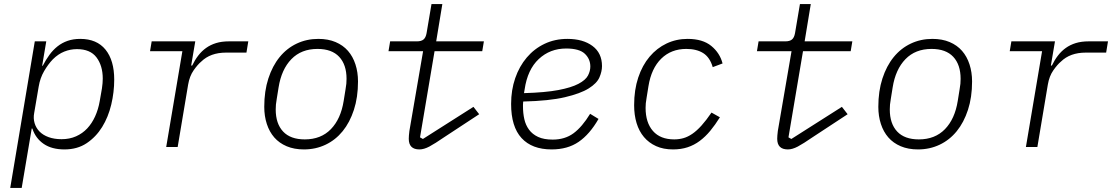

<svg xmlns="http://www.w3.org/2000/svg" viewBox="-20 -718 5440 938"><path d="M150 -516H206L186 -397H189Q204 -426 221.5 -450Q239 -474 261 -491.5Q283 -509 310.5 -518.5Q338 -528 372 -528Q453 -528 495.5 -475.5Q538 -423 538 -329Q538 -268 523.5 -207Q509 -146 479 -97.5Q449 -49 403.5 -18.5Q358 12 295 12Q233 12 193.5 -15Q154 -42 138 -90H135L86 200H30ZM281 -38Q320 -38 351.5 -52Q383 -66 406 -90.5Q429 -115 444.5 -149Q460 -183 467 -223L478 -286Q480 -300 481 -311.5Q482 -323 482 -334Q482 -397 451.5 -437.5Q421 -478 356 -478Q324 -478 294 -466Q264 -454 238 -428Q215 -404 195.5 -370.5Q176 -337 169 -295L147 -166Q142 -140 149 -116.5Q156 -93 173 -75.5Q190 -58 217.5 -48Q245 -38 281 -38Z M792 0 871 -468H713L721 -516H934L914 -398H919Q932 -425 948.5 -446.5Q965 -468 986.5 -483.5Q1008 -499 1035.5 -507.5Q1063 -516 1099 -516H1193L1184 -461H1084Q1008 -461 963 -417Q946 -403 926 -374.5Q906 -346 899 -304L848 0Z M1465 12Q1417 12 1380.5 -3.5Q1344 -19 1320 -46.5Q1296 -74 1283.5 -112.5Q1271 -151 1271 -196Q1271 -273 1291 -334.5Q1311 -396 1346 -439Q1381 -482 1429.5 -505Q1478 -528 1535 -528Q1583 -528 1619.5 -512.5Q1656 -497 1680 -469.5Q1704 -442 1716.5 -403.5Q1729 -365 1729 -320Q1729 -243 1709 -181.5Q1689 -120 1654 -77Q1619 -34 1570.5 -11Q1522 12 1465 12ZM1469 -37Q1548 -37 1596.5 -87Q1645 -137 1659 -225L1668 -281Q1671 -298 1672 -309Q1673 -320 1673 -333Q1673 -402 1637 -440.5Q1601 -479 1531 -479Q1452 -479 1403.5 -429Q1355 -379 1341 -291L1332 -235Q1329 -218 1328 -207Q1327 -196 1327 -183Q1327 -114 1363 -75.5Q1399 -37 1469 -37Z M2029 12Q1977 12 1977 -40Q1977 -54 1980 -78L2047 -468H1878L1886 -516H2017Q2038 -516 2049 -525Q2060 -534 2064 -556L2088 -698H2141L2111 -516H2344L2336 -468H2103L2032 -47L2046 -39L2293 -196L2321 -160L2152 -49Q2104 -16 2077.5 -2Q2051 12 2029 12Z M2675 12Q2579 12 2528 -43.5Q2477 -99 2477 -210Q2477 -278 2497 -336Q2517 -394 2553.5 -437Q2590 -480 2640.5 -504Q2691 -528 2752 -528Q2828 -528 2874.5 -493.5Q2921 -459 2921 -395Q2921 -369 2908.5 -340Q2896 -311 2856 -286Q2816 -261 2739.5 -243Q2663 -225 2536 -222Q2535 -214 2535 -207Q2535 -200 2535 -198Q2535 -165 2541.5 -136Q2548 -107 2564.5 -84.5Q2581 -62 2609 -49Q2637 -36 2680 -36Q2740 -36 2782 -67Q2824 -98 2863 -162L2904 -137Q2861 -62 2807 -25Q2753 12 2675 12ZM2746 -481Q2667 -481 2612 -429.5Q2557 -378 2543 -281L2540 -263Q2644 -266 2707.5 -278Q2771 -290 2806 -308.5Q2841 -327 2852.5 -349Q2864 -371 2864 -393Q2864 -430 2837 -455.5Q2810 -481 2746 -481Z M3268 12Q3221 12 3185.5 -4Q3150 -20 3126 -48.5Q3102 -77 3090 -116.5Q3078 -156 3078 -204Q3078 -279 3098 -339Q3118 -399 3153.5 -441Q3189 -483 3236.5 -505.5Q3284 -528 3339 -528Q3413 -528 3455 -493.5Q3497 -459 3510 -408L3462 -390Q3448 -438 3415.5 -458.5Q3383 -479 3333 -479Q3259 -479 3210.5 -431.5Q3162 -384 3148 -297L3139 -241Q3136 -224 3135 -213.5Q3134 -203 3134 -191Q3134 -119 3170 -78Q3206 -37 3274 -37Q3297 -37 3318.5 -43Q3340 -49 3362 -64Q3384 -79 3407 -104.5Q3430 -130 3456 -168L3497 -145Q3474 -108 3450 -79Q3426 -50 3398.5 -29.5Q3371 -9 3339 1.5Q3307 12 3268 12Z M3829 12Q3777 12 3777 -40Q3777 -54 3780 -78L3847 -468H3678L3686 -516H3817Q3838 -516 3849 -525Q3860 -534 3864 -556L3888 -698H3941L3911 -516H4144L4136 -468H3903L3832 -47L3846 -39L4093 -196L4121 -160L3952 -49Q3904 -16 3877.5 -2Q3851 12 3829 12Z M4465 12Q4417 12 4380.5 -3.5Q4344 -19 4320 -46.5Q4296 -74 4283.5 -112.5Q4271 -151 4271 -196Q4271 -273 4291 -334.5Q4311 -396 4346 -439Q4381 -482 4429.5 -505Q4478 -528 4535 -528Q4583 -528 4619.5 -512.5Q4656 -497 4680 -469.5Q4704 -442 4716.5 -403.5Q4729 -365 4729 -320Q4729 -243 4709 -181.5Q4689 -120 4654 -77Q4619 -34 4570.5 -11Q4522 12 4465 12ZM4469 -37Q4548 -37 4596.5 -87Q4645 -137 4659 -225L4668 -281Q4671 -298 4672 -309Q4673 -320 4673 -333Q4673 -402 4637 -440.5Q4601 -479 4531 -479Q4452 -479 4403.5 -429Q4355 -379 4341 -291L4332 -235Q4329 -218 4328 -207Q4327 -196 4327 -183Q4327 -114 4363 -75.5Q4399 -37 4469 -37Z M4992 0 5071 -468H4913L4921 -516H5134L5114 -398H5119Q5132 -425 5148.5 -446.5Q5165 -468 5186.5 -483.5Q5208 -499 5235.5 -507.5Q5263 -516 5299 -516H5393L5384 -461H5284Q5208 -461 5163 -417Q5146 -403 5126 -374.5Q5106 -346 5099 -304L5048 0Z"/></svg>

Font: IBM Plex Mono Light
Style: Italic
Weight: 300
Italic angle: -9°
Monospace: yes
Designer: Mike Abbink, Paul van der Laan, Pieter van Rosmalen
Foundry: Bold Monday
Version: Version 2.3